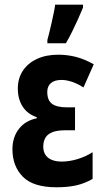

<svg xmlns="http://www.w3.org/2000/svg" viewBox="-20 -791 446 821"><path d="M300.8 -332V-233.9H257.8Q224.1 -233.9 203.6 -225.6Q183.1 -217.3 174.1 -201.7Q165 -186 165 -164.1Q165 -143.1 174.3 -128.9Q183.6 -114.7 201.4 -107.4Q219.2 -100.1 244.1 -100.1Q275.9 -100.1 310.5 -110.4Q345.2 -120.6 376 -140.1V-25.9Q340.8 -5.9 304.7 2Q268.6 9.8 221.2 9.8Q122.1 9.8 77.6 -35.4Q33.2 -80.6 33.2 -152.8Q33.2 -204.1 60.8 -239.7Q88.4 -275.4 137.2 -285.2V-290Q98.1 -302.7 77.1 -335Q56.2 -367.2 56.2 -412.1Q56.2 -455.6 77.6 -488.3Q99.1 -521 138.2 -539.1Q177.2 -557.1 229 -557.1Q267.1 -557.1 304 -547.9Q340.8 -538.6 380.9 -516.1L336.9 -417Q313 -432.6 288.8 -440.9Q264.6 -449.2 243.2 -449.2Q213.4 -449.2 197.8 -435.8Q182.1 -422.4 182.1 -397.9Q182.1 -362.3 202.4 -347.2Q222.7 -332 266.1 -332ZM182.6 -606V-620.1Q185.5 -630.4 190.7 -651.1Q195.8 -671.9 201.2 -695.8Q206.5 -719.7 210.7 -740.2Q214.8 -760.7 215.8 -771H335V-758.8Q325.2 -734.9 313.5 -708.7Q301.8 -682.6 288.8 -656.5Q275.9 -630.4 261.7 -606Z"/></svg>

Font: Open Sans Condensed
Style: Regular
Weight: 400
Width: 3
Designer: Monotype Design Team
Foundry: Monotype Imaging Inc.
Version: Version 3.000